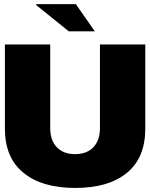

<svg xmlns="http://www.w3.org/2000/svg" viewBox="-20 -905 733 937"><path d="M315.9 -752 155.8 -880.9 158.2 -884.8H350.1L442.9 -752ZM689 -276.9Q689 -135.3 600.1 -62Q510.3 12.2 347.2 12.2Q184.1 12.2 94.2 -62Q3.9 -135.3 3.9 -276.9V-688H225.1V-279.8Q225.1 -221.7 255.9 -188Q288.1 -152.8 346.2 -152.8Q404.8 -152.8 437 -188Q467.8 -221.7 467.8 -279.8V-688H689Z"/></svg>

Font: Archivo-RBTV
Style: Regular
Weight: 500
Designer: Hector Gatti
Foundry: Hector Gatti
Version: ""